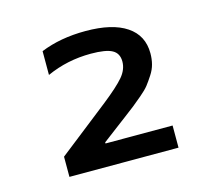

<svg xmlns="http://www.w3.org/2000/svg" viewBox="-67 -769 612 552"><g transform="rotate(-15 239.0 -492.5)"><path d="M400.9 -361.8V-295.9H76.2V-356L228 -475.1Q272.5 -510.3 290.8 -531.7Q309.1 -553.2 309.1 -577.1Q309.1 -601.6 290.3 -611.8Q271.5 -622.1 227.1 -622.1Q156.7 -622.1 95.2 -594.2V-665Q153.8 -689 229 -689Q308.6 -689 350.8 -660.6Q393.1 -632.3 393.1 -579.1Q393.1 -562 389.2 -546.9Q385.3 -531.7 375.7 -517.1Q366.2 -502.4 357.9 -491.7Q349.6 -481 332.5 -466.6Q315.4 -452.1 304.9 -443.8Q294.4 -435.5 272.9 -419.4Q266.6 -414.6 263.2 -412.1L201.2 -365.2V-361.8Z"/></g></svg>

Font: LT Wave
Style: Regular
Weight: 400
Designer: Daniel Lyons
Version: Version 2.5 (Glyphs App)